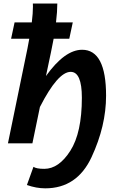

<svg xmlns="http://www.w3.org/2000/svg" viewBox="-20 -801 675 1073"><path d="M293 -675.8H386.7L367.2 -584.5H279.8Q271 -535.6 236.8 -376Q341.8 -522.9 439 -522.9Q572.8 -522.9 572.8 -266.1Q572.8 -97.2 491.7 77.1Q410.6 251.5 232.9 251.5Q183.1 251.5 130.4 232.9L167 131.3Q183.1 142.6 227.5 142.6Q308.6 142.6 373 41.7Q437.5 -59.1 437.5 -254.9Q437.5 -399.4 375 -399.4Q303.2 -399.4 203.1 -203.1L161.1 0H24.4L133.8 -531.7Q139.2 -559.6 143.6 -584.5H42L61.5 -675.8H157.7Q164.1 -728 164.1 -764.2L163.6 -781.2H300.3Q300.3 -737.3 293 -675.8Z"/></svg>

Font: Cadman
Style: Bold Italic
Weight: 700
Italic angle: -12°
Designer: Paul James MIller
Foundry: High-Logic / Made with FontCreator
Version: Version 2.114;March 28, 2021;FontCreator 13.0.0.2683 64-bit